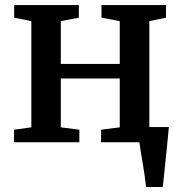

<svg xmlns="http://www.w3.org/2000/svg" viewBox="-20 -572 726 772"><path d="M567 180Q565.5 161 562 136.8Q558.5 112.5 554.2 87Q550 61.5 546.2 38.8Q542.5 16 540.5 0L499 -61H659Q657.5 -43 655 -18.5Q652.5 6 649.8 33.2Q647 60.5 644.2 87.5Q641.5 114.5 639 138.5Q636.5 162.5 634.5 180ZM36.5 0V-50.5L106 -60V-487L37 -501V-551.5H297V-501L224.5 -487V-315H461.5V-487L388 -501V-551.5H647.5V-501L580.5 -487V-60L649.5 -50.5V0H386.5V-50.5L461.5 -60V-256.5H224.5V-60L299 -50.5V0Z"/></svg>

Font: Merriweather 28pt SemiBold
Style: Regular
Weight: 600
Version: Version 2.100